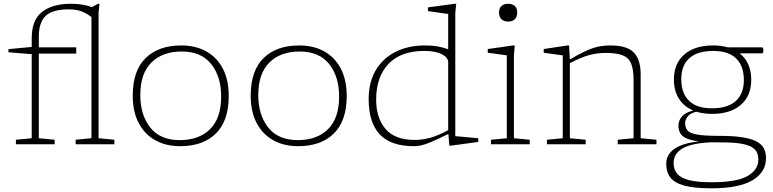

<svg xmlns="http://www.w3.org/2000/svg" viewBox="-20 -762 4080 1014"><path d="M185 -32 268.5 -24V0H64V-24L147.5 -32V-477L139 -476.5L24.5 -486V-502.5L146 -514H147.5V-561Q147.5 -656.5 202.2 -699.2Q257 -742 353 -742Q390 -742 416.8 -737.2Q443.5 -732.5 465.5 -724.5L497 -742H505.5L500.5 -695.5V-32L584 -24V0H379.5V-24L463 -32V-671.5Q444 -687.5 415.5 -700Q387 -712.5 344 -712.5Q257.5 -712.5 221.2 -678.2Q185 -644 185 -568V-512H382.5V-479H185Z M931.5 10Q856.5 10 800.2 -21.2Q744 -52.5 712.5 -112.2Q681 -172 681 -257Q681 -388.5 749 -455.2Q817 -522 937.5 -522Q1012.5 -522 1069 -490.8Q1125.5 -459.5 1156.8 -399.8Q1188 -340 1188 -255Q1188 -124 1120.2 -57Q1052.5 10 931.5 10ZM929.5 -22Q1031 -22 1089.5 -80Q1148 -138 1148 -252Q1148 -358 1095.2 -424Q1042.5 -490 939.5 -490Q838.5 -490 779.8 -432Q721 -374 721 -260Q721 -154.5 773.8 -88.2Q826.5 -22 929.5 -22Z M1554.5 10Q1479.5 10 1423.2 -21.2Q1367 -52.5 1335.5 -112.2Q1304 -172 1304 -257Q1304 -388.5 1372 -455.2Q1440 -522 1560.5 -522Q1635.5 -522 1692 -490.8Q1748.5 -459.5 1779.8 -399.8Q1811 -340 1811 -255Q1811 -124 1743.2 -57Q1675.5 10 1554.5 10ZM1552.5 -22Q1654 -22 1712.5 -80Q1771 -138 1771 -252Q1771 -358 1718.2 -424Q1665.5 -490 1562.5 -490Q1461.5 -490 1402.8 -432Q1344 -374 1344 -260Q1344 -154.5 1396.8 -88.2Q1449.5 -22 1552.5 -22Z M2353 7 2348 -54.5Q2290 -26 2257.2 -12.2Q2224.5 1.5 2204.8 5.8Q2185 10 2165.5 10Q2044 10 1985.5 -52.5Q1927 -115 1927 -238.5Q1927 -327.5 1964.2 -390.8Q2001.5 -454 2068.5 -488Q2135.5 -522 2224 -522Q2262.5 -522 2289.5 -517.2Q2316.5 -512.5 2347 -502V-688L2240 -703.5V-723L2381 -742H2389.5L2384.5 -695.5V-43L2506 -32V-12.5L2363.5 7ZM2347 -432.5Q2347 -458 2313.8 -475.5Q2280.5 -493 2221 -493Q2096.5 -493 2031.5 -424.2Q1966.5 -355.5 1966.5 -236Q1966.5 -139 2016 -81Q2065.5 -23 2171 -23Q2210 -23 2251.5 -34.2Q2293 -45.5 2347 -74.5Z M2663.5 -648Q2642 -648 2628.8 -660.2Q2615.5 -672.5 2615.5 -696Q2615.5 -719.5 2628.8 -730.8Q2642 -742 2663.5 -742Q2685.5 -742 2698.5 -730.8Q2711.5 -719.5 2711.5 -696Q2711.5 -672.5 2698.5 -660.2Q2685.5 -648 2663.5 -648ZM2698.5 -522 2694 -469V-32L2777.5 -24V0H2573V-24L2656.5 -32V-469.5Q2651 -470.5 2632.8 -473Q2614.5 -475.5 2593 -478.5Q2571.5 -481.5 2556 -483.5V-503L2690 -522Z M3242.5 -24 3326 -32V-340Q3326 -395 3313.2 -426Q3300.5 -457 3268.8 -469.8Q3237 -482.5 3179.5 -482.5Q3134 -482.5 3091 -470.8Q3048 -459 2989.5 -428.5V-32L3073 -24V0H2868.5V-24L2952 -32V-469.5L2851.5 -483.5V-503L2977 -522H2985.5L2989.5 -448Q3038 -476.5 3073.5 -492.8Q3109 -509 3139.2 -515.5Q3169.5 -522 3203.5 -522Q3291.5 -522 3327.5 -484.5Q3363.5 -447 3363.5 -368.5V-32L3447 -24V0H3242.5Z M3740.5 -160.5Q3695 -160.5 3658.5 -172Q3625.5 -164.5 3612 -147.2Q3598.5 -130 3598.5 -111.5Q3598.5 -87.5 3611.2 -72.8Q3624 -58 3662.5 -51.2Q3701 -44.5 3778.5 -44.5Q3856.5 -44.5 3905 -36.2Q3953.5 -28 3979.8 -12.5Q4006 3 4015.8 24.8Q4025.5 46.5 4025.5 73.5Q4025.5 147.5 3954 190Q3882.5 232.5 3738 232.5Q3645.5 232.5 3593.2 218Q3541 203.5 3519.8 175Q3498.5 146.5 3498.5 104.5Q3498.5 53.5 3542.5 23.5Q3586.5 -6.5 3671 -15Q3625.5 -21 3602.2 -32.8Q3579 -44.5 3571 -61.5Q3563 -78.5 3563 -99.5Q3563 -123.5 3580 -145.2Q3597 -167 3641 -178.5Q3592 -199 3565.5 -240.8Q3539 -282.5 3539 -342Q3539 -426.5 3594 -474.2Q3649 -522 3746 -522Q3788 -522 3823 -512H4003.5Q4011.5 -512 4011.5 -497Q4011.5 -480.5 4006.5 -480.5H3886Q3947.5 -432 3947.5 -340.5Q3947.5 -256 3892.5 -208.2Q3837.5 -160.5 3740.5 -160.5ZM3739.5 -190Q3823 -190 3865.8 -228.5Q3908.5 -267 3908.5 -339Q3908.5 -413.5 3867.8 -453.2Q3827 -493 3747 -493Q3663.5 -493 3620.8 -454.8Q3578 -416.5 3578 -344.5Q3578 -269.5 3618.8 -229.8Q3659.5 -190 3739.5 -190ZM3537.5 99Q3537.5 131.5 3555.5 154.2Q3573.5 177 3617.2 188.8Q3661 200.5 3737 200.5Q3871.5 200.5 3928.2 167.5Q3985 134.5 3985 81Q3985 61 3978 44.2Q3971 27.5 3950.5 15Q3930 2.5 3889.8 -4Q3849.5 -10.5 3783 -10Q3758 -10 3736.5 -10.5Q3632 -6 3584.8 21.8Q3537.5 49.5 3537.5 99Z"/></svg>

Font: Newsreader 6pt ExtraLight
Style: Regular
Weight: 275
Designer: Hugues Gentile
Foundry: Production Type
Version: Version 1.003; ttfautohint (v1.8.3)